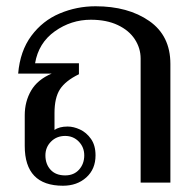

<svg xmlns="http://www.w3.org/2000/svg" viewBox="-20 -583 625 613"><path d="M59 -117V-215Q59 -259 79.5 -294Q100 -329 145 -348H38Q44 -420 80 -468.5Q116 -517 170.5 -540Q225 -563 285 -563Q389 -563 456.5 -516Q524 -469 524 -379V0H429V-396Q429 -429 410.5 -457.5Q392 -486 356 -503Q320 -520 270 -520Q207 -520 155 -483Q103 -446 92 -381H232V-346Q189 -325 171.5 -298Q154 -271 154 -222V-168Q169 -179 196 -179Q215 -179 235.5 -169.5Q256 -160 270.5 -139.5Q285 -119 285 -87Q285 -43 255.5 -16.5Q226 10 181 10Q59 10 59 -117ZM249 -87Q249 -113 231.5 -131Q214 -149 188 -149Q161 -149 143 -131Q125 -113 125 -87Q125 -59 141.5 -41Q158 -23 188 -23Q216 -23 232.5 -41.5Q249 -60 249 -87Z"/></svg>

Font: TavirajRegular
Style: Regular
Weight: 400
Designer: Katatrad Team
Foundry: CadsonDemak
Version: Version 1.001